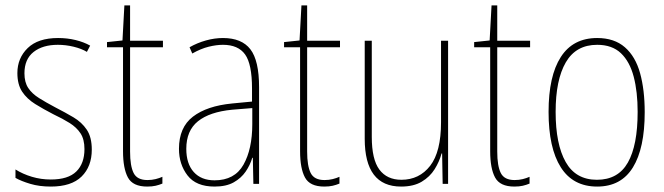

<svg xmlns="http://www.w3.org/2000/svg" viewBox="-20 -677 2445 707"><path d="M318 -126Q318 -64 280.5 -27Q243 10 167 10Q125 10 91.5 0Q58 -10 37 -22V-53Q64 -36 97.5 -26Q131 -16 167 -16Q231 -16 261 -45.5Q291 -75 291 -128Q291 -164 276.5 -186Q262 -208 236.5 -224Q211 -240 177 -256Q140 -275 109.5 -294Q79 -313 61.5 -339.5Q44 -366 44 -408Q44 -463 82 -500Q120 -537 194 -537Q228 -537 258.5 -529.5Q289 -522 312 -509L300 -486Q280 -498 251 -505Q222 -512 193 -512Q137 -512 103.5 -485.5Q70 -459 70 -407Q70 -374 84 -353Q98 -332 123.5 -316Q149 -300 183 -282Q220 -263 250.5 -245Q281 -227 299.5 -199.5Q318 -172 318 -126Z M523 -14Q539 -14 553 -17.5Q567 -21 578 -26V-1Q566 4 553 7Q540 10 522 10Q469 10 451 -23.5Q433 -57 433 -120V-503H374V-522L431 -528L438 -657H459V-527H580V-503H459V-119Q459 -66 472 -40Q485 -14 523 -14Z M801 -537Q870 -537 902 -495.5Q934 -454 934 -356V0H913L911 -96H909Q901 -69 884.5 -45Q868 -21 840.5 -5.5Q813 10 770 10Q702 10 670.5 -31Q639 -72 639 -129Q639 -208 690.5 -247.5Q742 -287 835 -296L908 -303V-351Q908 -441 882.5 -476.5Q857 -512 801 -512Q777 -512 748.5 -505Q720 -498 688 -480L678 -503Q706 -519 738 -528Q770 -537 801 -537ZM835 -273Q752 -265 709 -230.5Q666 -196 666 -129Q666 -74 693.5 -43.5Q721 -13 770 -13Q844 -13 876.5 -70.5Q909 -128 909 -220V-279Z M1175 -14Q1191 -14 1205 -17.5Q1219 -21 1230 -26V-1Q1218 4 1205 7Q1192 10 1174 10Q1121 10 1103 -23.5Q1085 -57 1085 -120V-503H1026V-522L1083 -528L1090 -657H1111V-527H1232V-503H1111V-119Q1111 -66 1124 -40Q1137 -14 1175 -14Z M1630 -527V0H1610L1608 -112H1606Q1598 -82 1580.5 -54Q1563 -26 1533 -8Q1503 10 1457 10Q1323 10 1323 -166V-527H1349V-173Q1349 -90 1377 -52.5Q1405 -15 1458 -15Q1524 -15 1564 -66.5Q1604 -118 1604 -227V-527Z M1875 -14Q1891 -14 1905 -17.5Q1919 -21 1930 -26V-1Q1918 4 1905 7Q1892 10 1874 10Q1821 10 1803 -23.5Q1785 -57 1785 -120V-503H1726V-522L1783 -528L1790 -657H1811V-527H1932V-503H1811V-119Q1811 -66 1824 -40Q1837 -14 1875 -14Z M2354 -264Q2354 -131 2310.5 -60.5Q2267 10 2179 10Q2090 10 2045 -61Q2000 -132 2000 -265Q2000 -397 2045 -467Q2090 -537 2179 -537Q2242 -537 2281 -503Q2320 -469 2337 -407.5Q2354 -346 2354 -264ZM2026 -265Q2026 -146 2063 -80.5Q2100 -15 2178 -15Q2256 -15 2292 -78.5Q2328 -142 2328 -265Q2328 -339 2313.5 -394.5Q2299 -450 2266.5 -481Q2234 -512 2179 -512Q2101 -512 2063.5 -447.5Q2026 -383 2026 -265Z"/></svg>

Font: Noto Sans Khmer Condensed Thin
Style: Regular
Weight: 100
Width: 3
Designer: Danh Hong and the Monotype Design Team
Foundry: Monotype Imaging Inc.
Version: Version 2.004; ttfautohint (v1.8.4.7-5d5b)